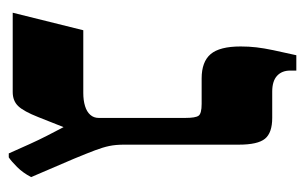

<svg xmlns="http://www.w3.org/2000/svg" viewBox="-149 -538 696 438"><g transform="rotate(90 199.0 -319.0)"><path d="M330 9Q318 -18 308.5 -39Q299 -60 289.5 -78.5Q280 -97 270 -116L247 -58Q234 -25 222 -12.5Q210 0 190 0H9L49 -161H192Q209 -161 222 -165Q235 -169 242 -177Q249 -185 249 -196V-394Q249 -417 244 -424Q239 -431 217 -431H159Q121 -431 103.5 -451.5Q86 -472 86 -520Q86 -539 88 -556Q90 -573 94.5 -594.5Q99 -616 106 -647H141V-633Q141 -614 153 -603Q165 -592 189 -592H249Q283 -592 296.5 -575.5Q310 -559 310 -516V-254Q310 -235 313 -220.5Q316 -206 323 -187.5Q330 -169 342 -140L384 -42Q374 -23 361 -10Q348 3 339 9Z"/></g></svg>

Font: Noto Serif Hebrew
Style: Bold
Weight: 700
Version: Version 2.003